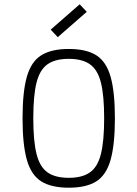

<svg xmlns="http://www.w3.org/2000/svg" viewBox="-20 -860 640 894"><path d="M300 14Q219 14 172 -15.5Q125 -45 105 -116Q85 -187 85 -309Q85 -432 105 -502.5Q125 -573 172 -602.5Q219 -632 300 -632Q382 -632 428.5 -602.5Q475 -573 495 -502.5Q515 -432 515 -309Q515 -187 495 -116Q475 -45 428.5 -15.5Q382 14 300 14ZM300 -32Q363 -32 399 -57.5Q435 -83 450 -143.5Q465 -204 465 -309Q465 -415 450 -475Q435 -535 399 -560.5Q363 -586 300 -586Q237 -586 201 -560.5Q165 -535 150 -475Q135 -415 135 -309Q135 -204 150 -143.5Q165 -83 201 -57.5Q237 -32 300 -32ZM249 -687 216 -722 351 -840 384 -805Z"/></svg>

Font: Victor Mono Thin
Style: Regular
Weight: 100
Monospace: yes
Designer: Rune Bjørnerås
Version: Version 1.561;gftools[0.9.30]